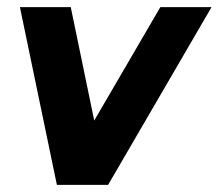

<svg xmlns="http://www.w3.org/2000/svg" viewBox="-20 -520 615 540"><path d="M140 0H284L575 -500H431L245 -181L179 -500H36Z"/></svg>

Font: Uncut Sans
Style: Bold Italic
Weight: 700
Italic angle: -10°
Designer: Kasper Nordkvist
Foundry: Uncut Type
Version: Version 1.111;FEAKit 1.0